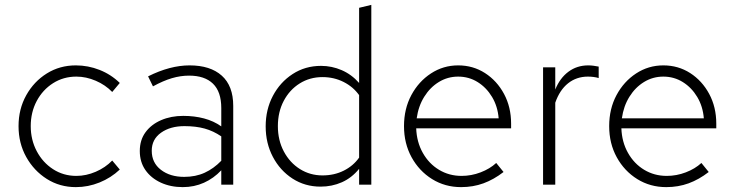

<svg xmlns="http://www.w3.org/2000/svg" viewBox="-20 -757 3009 787"><path d="M291 10Q225 10 172 -23.5Q119 -57 87.5 -113.5Q56 -170 56 -240Q56 -310 87.5 -366.5Q119 -423 172 -456Q225 -489 291 -489Q341 -489 388 -470.5Q435 -452 471 -417L440 -380Q412 -409 372.5 -426Q333 -443 293 -443Q240 -443 197.5 -416Q155 -389 130.5 -343Q106 -297 106 -240Q106 -184 130.5 -137.5Q155 -91 197.5 -63.5Q240 -36 293 -36Q333 -36 372.5 -53Q412 -70 440 -99L471 -62Q435 -28 388 -9Q341 10 291 10Z M729 10Q679 10 639 -8.5Q599 -27 576 -60Q553 -93 553 -138Q553 -183 576.5 -215Q600 -247 640.5 -264.5Q681 -282 731 -282Q777 -282 816.5 -271.5Q856 -261 887 -239V-314Q887 -381 853 -414Q819 -447 755 -447Q720 -447 684.5 -436.5Q649 -426 607 -403L587 -444Q677 -489 757 -489Q842 -489 889 -447Q936 -405 936 -323V0H887V-59Q856 -26 816 -8Q776 10 729 10ZM602 -139Q602 -90 639.5 -61Q677 -32 735 -32Q782 -32 819 -49Q856 -66 887 -98V-198Q855 -220 819 -230Q783 -240 736 -240Q678 -240 640 -213Q602 -186 602 -139Z M1294 8Q1230 8 1179 -25Q1128 -58 1098.5 -114Q1069 -170 1069 -239Q1069 -308 1098.5 -364Q1128 -420 1179.5 -453.5Q1231 -487 1296 -487Q1340 -487 1380.5 -469.5Q1421 -452 1452 -417V-725L1502 -737V0H1452V-65Q1422 -28 1381.5 -10Q1341 8 1294 8ZM1302 -38Q1350 -38 1389 -57.5Q1428 -77 1452 -111V-367Q1428 -401 1388.5 -421Q1349 -441 1302 -441Q1250 -441 1208.5 -415Q1167 -389 1143 -343.5Q1119 -298 1119 -240Q1119 -182 1143.5 -136Q1168 -90 1209.5 -64Q1251 -38 1302 -38Z M1870 10Q1804 10 1751 -23Q1698 -56 1667 -112.5Q1636 -169 1636 -240Q1636 -311 1666 -367Q1696 -423 1746.5 -456Q1797 -489 1858 -489Q1919 -489 1968 -457.5Q2017 -426 2046 -372Q2075 -318 2075 -250V-231H1686Q1688 -175 1713 -130.5Q1738 -86 1779.5 -61Q1821 -36 1872 -36Q1912 -36 1950 -50.5Q1988 -65 2014 -89L2044 -52Q2004 -21 1961.5 -5.5Q1919 10 1870 10ZM1688 -272H2024Q2020 -321 1997 -359.5Q1974 -398 1938 -420.5Q1902 -443 1858 -443Q1815 -443 1779 -421Q1743 -399 1719 -360.5Q1695 -322 1688 -272Z M2206 0V-481H2256V-390Q2275 -437 2310 -463Q2345 -489 2391 -489Q2402 -489 2413 -487.5Q2424 -486 2434 -484V-437Q2425 -440 2413 -441.5Q2401 -443 2390 -443Q2343 -443 2308.5 -415.5Q2274 -388 2256 -336V0Z M2711 10Q2645 10 2592 -23Q2539 -56 2508 -112.5Q2477 -169 2477 -240Q2477 -311 2507 -367Q2537 -423 2587.5 -456Q2638 -489 2699 -489Q2760 -489 2809 -457.5Q2858 -426 2887 -372Q2916 -318 2916 -250V-231H2527Q2529 -175 2554 -130.5Q2579 -86 2620.5 -61Q2662 -36 2713 -36Q2753 -36 2791 -50.5Q2829 -65 2855 -89L2885 -52Q2845 -21 2802.5 -5.5Q2760 10 2711 10ZM2529 -272H2865Q2861 -321 2838 -359.5Q2815 -398 2779 -420.5Q2743 -443 2699 -443Q2656 -443 2620 -421Q2584 -399 2560 -360.5Q2536 -322 2529 -272Z"/></svg>

Font: Red Hat Text VF
Style: Regular
Weight: 300
Designer: Pentagram, MCKL
Foundry: Pentagram, MCKL
Version: Version 1.023